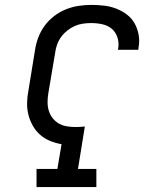

<svg xmlns="http://www.w3.org/2000/svg" viewBox="-20 -763 640 783"><path d="M129 0V-74H214L231 -175Q207 -179 184 -188.5Q161 -198 143.5 -213.5Q126 -229 114 -250Q102 -271 96 -294.5Q90 -318 90.5 -343.5Q91 -369 96 -394L123 -560Q127 -586 136.5 -611Q146 -636 162.5 -658.5Q179 -681 201.5 -698Q224 -715 249 -725Q274 -735 300 -739Q326 -743 352 -743Q379 -743 404.5 -740Q430 -737 453.5 -728Q477 -719 497 -704Q517 -689 529 -667.5Q541 -646 545.5 -620.5Q550 -595 545 -569Q545 -567 544.5 -564.5Q544 -562 544 -560H461Q461 -562 461.5 -563Q462 -564 462 -565Q466 -588 459 -610Q452 -632 436 -645.5Q420 -659 397.5 -664Q375 -669 352 -669Q335 -669 318 -666.5Q301 -664 285 -657Q269 -650 254.5 -638.5Q240 -627 229.5 -612.5Q219 -598 213 -581.5Q207 -565 205 -548L177 -382Q174 -364 174 -346Q174 -328 179 -311.5Q184 -295 194.5 -281.5Q205 -268 219.5 -259.5Q234 -251 252 -248Q270 -245 288 -245Q297 -245 307 -245.5Q317 -246 326 -247L298 -74H373V0Z"/></svg>

Font: Iosevka Slab Extended
Style: Italic
Weight: 400
Width: 7
Italic angle: -9°
Monospace: yes
Designer: Belleve Invis
Foundry: Belleve Invis
Version: Version 11.1.0; ttfautohint (v1.8.3)